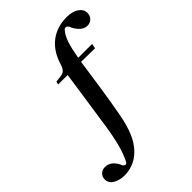

<svg xmlns="http://www.w3.org/2000/svg" viewBox="-422 -831 1193 1193"><g transform="rotate(-45 174.0 -234.5)"><path d="M-49 241Q-89 241 -121.5 223Q-154 205 -154 171Q-154 146 -137.5 131.5Q-121 117 -99 117Q-76 117 -57 129Q-38 141 -22 169L-15 185Q-7 197 2 197.5Q11 198 18 186Q22 178 26 169Q30 160 35 147Q49 114 60.5 66Q72 18 82 -43Q97 -141 111.5 -242Q126 -343 142 -451H59L63 -471L104 -476Q128 -478 140 -492Q152 -506 159 -531Q186 -618 246 -664Q306 -710 393 -710Q442 -710 472 -689.5Q502 -669 502 -636Q502 -611 485.5 -595.5Q469 -580 446 -580Q402 -580 368 -640L364 -651Q355 -669 343 -669.5Q331 -670 323 -656Q304 -634 290 -592Q276 -550 264 -480H386L380 -448L259 -450Q244 -347 228.5 -243Q213 -139 195 -43Q181 32 158 87Q135 142 97 180Q66 211 28.5 226Q-9 241 -49 241Z"/></g></svg>

Font: DM Serif Text
Style: Italic
Weight: 400
Italic angle: -12°
Designer: Colophon Foundry, Frank Grießhammer
Foundry: Colophon Foundry
Version: Version 5.100; ttfautohint (v1.8.2)